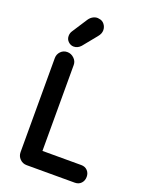

<svg xmlns="http://www.w3.org/2000/svg" viewBox="-174 -1047 877 1134"><g transform="rotate(20 264.5 -480.0)"><path d="M140 0Q115 0 97.5 -17.5Q80 -35 80 -60V-651Q80 -675 96.5 -692.5Q113 -710 138 -710Q162 -710 180.5 -692.5Q199 -675 199 -651V-111H443Q467 -111 482 -95.5Q497 -80 497 -56Q497 -32 482 -16Q467 0 443 0ZM161 -753Q142 -753 127 -767Q112 -781 112 -802Q112 -821 122 -835L183 -929Q195 -947 212.5 -955Q230 -963 246 -959Q267 -957 280 -940.5Q293 -924 293 -903Q293 -893 289 -882.5Q285 -872 275 -860L205 -774Q186 -753 161 -753Z"/></g></svg>

Font: National Park SemiBold
Style: Regular
Weight: 600
Designer: Andrea Herstowski, Ben Hoepner
Version: Version 1.009